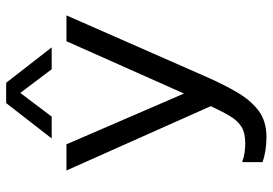

<svg xmlns="http://www.w3.org/2000/svg" viewBox="-151 -559 886 624"><g transform="rotate(-90 292.0 -247.0)"><path d="M154 -522 269 -670H335L450 -522H379L302 -624L225 -522ZM159 176Q112 176 77 163V97Q94 103 108.5 105Q123 107 138 107Q172 107 191.5 95Q211 83 226 58.5Q241 34 259 -5L50 -474H135L300 -92L470 -474H554L355 -21Q330 36 304 80.5Q278 125 244 150.5Q210 176 159 176Z"/></g></svg>

Font: Kanit Light
Style: Regular
Weight: 300
Designer: Katatrad Team
Foundry: CadsonDemak
Version: Version 2.000; ttfautohint (v1.8.3)